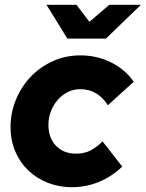

<svg xmlns="http://www.w3.org/2000/svg" viewBox="-20 -770 608 801"><path d="M24 0ZM297 -129Q331 -129 356 -141.5Q381 -154 408 -180Q428 -154 449 -127.5Q470 -101 490 -75Q446 -33 392.5 -11Q339 11 280 11Q227 11 180.5 -7Q134 -25 99 -58Q64 -91 44 -137.5Q24 -184 24 -240Q24 -299 46 -353Q68 -407 107 -448.5Q146 -490 199.5 -514.5Q253 -539 316 -539Q383 -539 442.5 -510Q502 -481 538 -429Q511 -404 484 -380Q457 -356 430 -331Q410 -363 381 -380.5Q352 -398 314 -398Q287 -398 263 -386Q239 -374 221 -353.5Q203 -333 192.5 -306Q182 -279 182 -249Q182 -195 213.5 -162Q245 -129 297 -129ZM299 -750 353 -679 436 -750H568L422 -609H261L174 -750Z"/></svg>

Font: Rosa Sans Black
Style: Italic
Weight: 900
Italic angle: -12°
Designer: Pentagram / MCKL
Foundry: Pentagram / MCKL
Version: Version 1.005;September 16, 2019;FontCreator 11.5.0.2425 64-